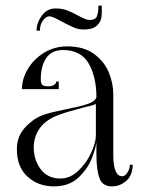

<svg xmlns="http://www.w3.org/2000/svg" viewBox="-20 -653 512 683"><path d="M40 -123Q40 -169 71 -201.5Q102 -234 139 -246Q158 -252 183.5 -257.5Q209 -263 218 -265Q268 -275 293 -283.5Q318 -292 323 -307Q323 -379 295.5 -427Q268 -475 204 -475Q164 -475 144.5 -446.5Q125 -418 125 -370Q125 -357 130 -351.5Q135 -346 153 -346Q164 -346 172 -351Q180 -356 180 -363H189V-336H58Q58 -372 79 -407.5Q100 -443 137 -465.5Q174 -488 219 -488Q279 -488 315.5 -460.5Q352 -433 367.5 -394.5Q383 -356 383 -318V-101Q383 -26 415 -26Q425 -26 433.5 -39.5Q442 -53 442 -67H452Q452 -30 429.5 -10Q407 10 378 10Q344 10 333.5 -20Q323 -50 323 -104V-150Q323 -136 309.5 -97Q296 -58 262 -24Q228 10 172 10Q116 10 78 -24.5Q40 -59 40 -123ZM321 -171V-285Q321 -282 311 -279Q301 -276 286 -273Q221 -256 191 -245Q144 -228 122 -197.5Q100 -167 100 -129Q100 -85 124.5 -51.5Q149 -18 195 -18Q229 -18 258 -45Q287 -72 304 -109Q321 -146 321 -171ZM178 -623Q201 -623 219 -616Q237 -609 259 -597Q270 -591 280.5 -586.5Q291 -582 299 -582Q319 -582 324.5 -594.5Q330 -607 330 -633H342Q343 -606 340.5 -590Q338 -574 323.5 -561Q309 -548 277 -548Q259 -548 242 -555.5Q225 -563 198 -577Q167 -595 156 -595Q144 -595 133 -580.5Q122 -566 122 -544H110Q110 -571 128.5 -597Q147 -623 178 -623Z"/></svg>

Font: Viaoda Libre
Style: Regular
Weight: 400
Designer: Gydient
Version: Version 2.000